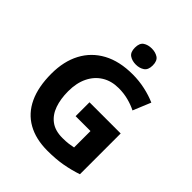

<svg xmlns="http://www.w3.org/2000/svg" viewBox="-254 -1075 1232 1232"><g transform="rotate(45 362.0 -459.0)"><path d="M361 -401H644V-31Q588 -12 527.5 -1Q467 10 390 10Q284 10 209.5 -32Q135 -74 96.5 -156Q58 -238 58 -358Q58 -470 101.5 -552Q145 -634 228 -679Q311 -724 431 -724Q488 -724 543 -712Q598 -700 643 -680L593 -559Q560 -576 518 -587Q476 -598 430 -598Q364 -598 315.5 -568Q267 -538 240.5 -483.5Q214 -429 214 -355Q214 -285 233 -231Q252 -177 293 -146.5Q334 -116 400 -116Q432 -116 454.5 -119Q477 -122 496 -126V-275H361ZM400 -928Q433 -928 457 -912.5Q481 -897 481 -855Q481 -814 457 -798Q433 -782 400 -782Q366 -782 342.5 -798Q319 -814 319 -855Q319 -897 342.5 -912.5Q366 -928 400 -928Z"/></g></svg>

Font: Noto Sans Hanifi Rohingya
Style: Regular
Weight: 400
Designer: Monotype Design Team and DaltonMaag
Foundry: Google LLC
Version: Version 2.101